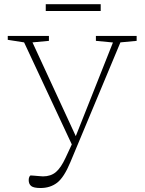

<svg xmlns="http://www.w3.org/2000/svg" viewBox="-20 -688 710 940"><path d="M178.5 232.5Q145 232.5 132.8 222.8Q120.5 213 120.5 193.5Q120.5 185 123.5 178Q126.5 171 131 171Q134 171 146.2 172Q158.5 173 171.8 174.2Q185 175.5 190.5 175.5Q228.5 175.5 253.5 154.5Q278.5 133.5 301.5 83.5L331.5 19L98 -480.5L18 -493V-512H219.5V-488L139 -480.5L351 -21.5L533 -480L449.5 -488V-512H649V-488L569.5 -480.5L324.5 106Q293.5 180.5 259.8 206.5Q226 232.5 178.5 232.5ZM204 -634V-667.5H473V-634Z"/></svg>

Font: Newsreader 6pt ExtraLight
Style: Regular
Weight: 275
Designer: Hugues Gentile
Foundry: Production Type
Version: Version 1.003; ttfautohint (v1.8.3)